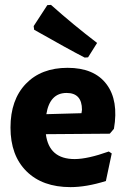

<svg xmlns="http://www.w3.org/2000/svg" viewBox="-20 -756 517 787"><path d="M189 -736Q281 -654 378 -580L341 -521L327 -520Q261 -554 120 -634L118 -649L174 -735ZM269 11Q154 11 88.5 -54Q23 -119 23 -233Q23 -347 86 -412.5Q149 -478 257 -478Q366 -478 416.5 -411Q467 -344 447 -228L430 -208L168 -206Q181 -104 286 -104Q339 -104 426 -135L438 -127L414 -14Q334 11 269 11ZM253 -375Q184 -375 170 -288L314 -292L316 -306Q316 -375 253 -375Z"/></svg>

Font: Alegreya Sans ExtraBold
Style: Regular
Weight: 800
Designer: Juan Pablo del Peral
Foundry: Huerta Tipografica
Version: Version 2.007